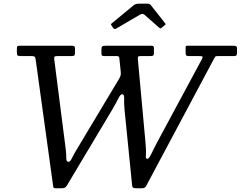

<svg xmlns="http://www.w3.org/2000/svg" viewBox="-20 -994 1284 1024"><path d="M390.5 -199 613.5 -571Q620.5 -582.5 623 -590.5Q625.5 -598.5 623.5 -616L616.5 -683Q616 -691 612.2 -693Q608.5 -695 600 -695H538Q528.5 -695 524.8 -697.2Q521 -699.5 521 -709V-728Q521 -742.5 525 -746.2Q529 -750 543 -750H787Q796 -750 798.5 -746.8Q801 -743.5 801 -734V-712Q801 -700.5 797 -697.8Q793 -695 781 -695H733Q719 -695 716.8 -691.8Q714.5 -688.5 715.5 -675.5L756 -233Q760.5 -184 758 -165.5Q755.5 -147 766 -147Q772 -147 780 -160.5Q788 -174 797.2 -193.8Q806.5 -213.5 816 -231L1056 -677Q1063 -690 1059.8 -692.5Q1056.5 -695 1036 -695H987Q976 -695 973 -698.8Q970 -702.5 970 -713V-739Q970 -747.5 971.5 -748.8Q973 -750 981 -750H1224Q1233.5 -750 1238.8 -747.8Q1244 -745.5 1244 -735V-713Q1244 -703.5 1241.2 -699.2Q1238.5 -695 1228 -695H1143Q1131 -695 1128.5 -692.2Q1126 -689.5 1122 -682L761 -5Q757.5 2 752.5 6Q747.5 10 736 10H708Q695 10 690.2 7.5Q685.5 5 684.5 -7L644.5 -406Q641 -442.5 642.2 -467Q643.5 -491.5 631.5 -491.5Q622 -491.5 610.2 -467.2Q598.5 -443 579 -410L337 -5Q332 3.5 326.2 6.8Q320.5 10 306 10H279Q267.5 10 266 7.2Q264.5 4.5 263 -5L170 -678Q168 -690.5 163 -692.8Q158 -695 144 -695H90Q76.5 -695 73.2 -699Q70 -703 70 -717V-733Q70 -743 72.2 -746.5Q74.5 -750 84 -750H363Q373 -750 376.5 -747.2Q380 -744.5 380 -734V-717.5Q380 -704.5 377.5 -699.8Q375 -695 362 -695H287Q273 -695 270.5 -691.2Q268 -687.5 269.5 -676L330 -203Q334 -172 333.5 -151.5Q333 -131 345 -131Q354.5 -131 363.2 -149.8Q372 -168.5 390.5 -199ZM583 -845 575.5 -857Q571 -862.5 571.8 -864.5Q572.5 -866.5 579 -872L693 -966Q703.5 -974.5 721 -974.5H763.5Q773.5 -974.5 777.5 -972.5Q781.5 -970.5 785 -966L860.5 -870Q863.5 -866.5 863.5 -865Q863.5 -863.5 858.5 -859.5L844 -847.5Q837.5 -842 835.5 -842.2Q833.5 -842.5 828 -847L751 -915Q740 -924.5 726 -915.5L600.5 -842Q590.5 -835.5 583 -845Z"/></svg>

Font: Besley
Style: Italic
Weight: 400
Italic angle: -13°
Designer: Owen Earl
Foundry: indestructible type*
Version: Version 4.000; ttfautohint (v1.8.4.7-5d5b)